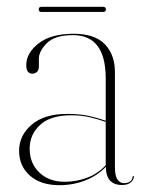

<svg xmlns="http://www.w3.org/2000/svg" viewBox="-20 -535 427 563"><path d="M36 -93Q36 -138 73 -169.5Q110 -201 177 -201Q214 -201 240.8 -195Q267.5 -189 290 -181V-305Q290 -432 194 -432Q141 -432 117.5 -408.5Q94 -385 94 -363V-341Q94 -329 88.2 -324Q82.5 -319 75 -319Q57 -319 57 -344Q57 -379.5 93.2 -407.8Q129.5 -436 196 -436Q257.5 -436 287.2 -405.5Q317 -375 317 -323V-45Q317 -19 324.5 -8.5Q332 2 343.5 2Q366.5 2 369 -17Q369 -19 371 -19Q372.5 -19 372.5 -17Q372.5 -8 363.5 -0.2Q354.5 7.5 338 7.5Q290.5 7.5 290.5 -46Q266 -20 230.2 -6Q194.5 8 154 8Q99.5 8 67.8 -20Q36 -48 36 -93ZM67 -99Q67 -56.5 95.2 -29.2Q123.5 -2 170 -2Q203.5 -2 235.2 -13.8Q267 -25.5 290 -50.5V-177.5Q268 -185.5 243 -191.2Q218 -197 189 -197Q128.5 -197 97.8 -169Q67 -141 67 -99ZM93.5 -507.5Q93.5 -515 101.5 -515H282.5Q290.5 -515 290.5 -507.5Q290.5 -500 282.5 -500H101.5Q93.5 -500 93.5 -507.5Z"/></svg>

Font: Fraunces 144pt Thin
Style: Regular
Weight: 100
Version: Version 1.000;[f99f86859]